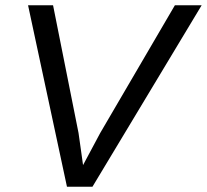

<svg xmlns="http://www.w3.org/2000/svg" viewBox="-20 -708 785 728"><path d="M744.6 -688 330.6 0H233.9L86.4 -688H181.2L277.8 -203.6Q282.2 -173.3 286.4 -142.8Q290.5 -112.3 294.9 -82Q311 -112.3 327.4 -142.8Q343.8 -173.3 359.9 -203.6L643.1 -688Z"/></svg>

Font: Arimo
Style: Italic
Weight: 400
Italic angle: -12°
Designer: Steve Matteson
Foundry: Monotype Imaging Inc.
Version: Version 1.33